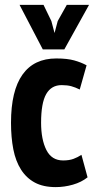

<svg xmlns="http://www.w3.org/2000/svg" viewBox="-20 -752 390 785"><path d="M338 -27Q313 -7 278 3Q243 13 208 13Q157 13 122.5 -5.5Q88 -24 66 -58.5Q44 -93 34.5 -141.5Q25 -190 25 -250Q25 -381 72 -447Q119 -513 210 -513Q255 -513 283.5 -505Q312 -497 334 -485L306 -386Q288 -395 271.5 -399.5Q255 -404 232 -404Q190 -404 169 -367.5Q148 -331 148 -250Q148 -182 169.5 -139Q191 -96 238 -96Q263 -96 280.5 -102.5Q298 -109 313 -119ZM243 -550H155L60 -732H158L190 -666L203 -617L216 -666L253 -732H344Z"/></svg>

Font: PT Sans Narrow
Style: Bold
Weight: 700
Width: 3
Designer: A.Korolkova, O.Umpeleva, V.Yefimov
Foundry: ParaType Ltd
Version: Version 2.003W OFL